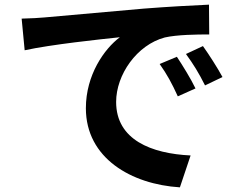

<svg xmlns="http://www.w3.org/2000/svg" viewBox="-20 -764 1040 825"><path d="M740 -520 666 -489C698 -444 719 -405 744 -350L820 -384C801 -424 764 -484 740 -520ZM852 -566 779 -532C811 -488 834 -451 861 -397L936 -433C915 -472 877 -531 852 -566ZM73 -684 86 -548C201 -573 409 -595 495 -604C428 -554 349 -442 349 -299C349 -84 545 28 753 41L799 -96C631 -104 479 -163 479 -326C479 -443 568 -571 688 -603C741 -615 826 -616 879 -616L878 -744C808 -741 700 -735 598 -727C417 -711 253 -696 170 -689C151 -687 113 -685 73 -684Z"/></svg>

Font: Noto Sans Mono CJK JP Bold
Style: Regular
Weight: 700
Designer: Ryoko NISHIZUKA (kana & ideographs); Paul D. Hunt (Latin, Greek & Cyrillic); Wenlong ZHANG (bopomofo); Sandoll Communica
Foundry: Adobe Systems Incorporated
Version: Version 1.004;PS 1.004;hotconv 1.0.82;makeotf.lib2.5.63406